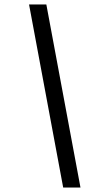

<svg xmlns="http://www.w3.org/2000/svg" viewBox="-20 -736 473 866"><path d="M189 -716 343 110H265L111 -716Z"/></svg>

Font: MedMera Sans
Style: Italic
Weight: 400
Italic angle: -11°
Designer: Kasper Nordkvist
Foundry: UNCUT.wtf
Version: Version 1.300